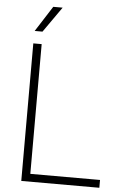

<svg xmlns="http://www.w3.org/2000/svg" viewBox="-62 -986 642 1029"><g transform="rotate(5 259.0 -472.0)"><path d="M92.5 0V-740H137.5V-42H512.5V0ZM94 -807 182 -944.5H232.5L136 -807Z"/></g></svg>

Font: Encode Sans Condensed Thin ExtraLight
Style: Regular
Weight: 250
Version: Version 3.002